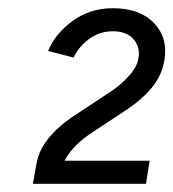

<svg xmlns="http://www.w3.org/2000/svg" viewBox="-20 -827 422 467"><path d="M60 -380 69 -430Q80 -492 161 -546L249 -604Q275 -621 295 -644Q315 -667 317 -687Q321 -714 304 -732.5Q287 -751 255 -751Q222 -751 196.5 -732Q171 -713 159 -687L97 -703Q114 -745 156.5 -776Q199 -807 254 -807Q320 -807 354.5 -771Q389 -735 380 -681Q374 -645 351 -616Q328 -587 288 -560L206 -506Q184 -492 166 -474.5Q148 -457 137 -436H344L335 -380Z"/></svg>

Font: Figtree Light
Style: Italic
Weight: 300
Italic angle: -9.5°
Foundry: Erik Kennedy
Version: Version 2.001; ttfautohint (v1.8.4.7-5d5b);gftools[0.9.27]